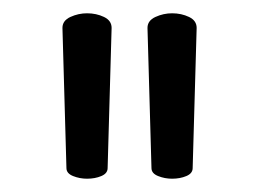

<svg xmlns="http://www.w3.org/2000/svg" viewBox="-20 -745 390 289"><path d="M202 -703Q202 -714 214 -719.5Q226 -725 239 -725Q253 -725 264.5 -719.5Q276 -714 276 -703L270 -492Q270 -484 260.5 -480Q251 -476 239 -476Q228 -476 218 -480Q208 -484 208 -492ZM74 -703Q74 -714 86 -719.5Q98 -725 111 -725Q125 -725 136.5 -719.5Q148 -714 148 -703L142 -492Q142 -484 132.5 -480Q123 -476 111 -476Q100 -476 90 -480Q80 -484 80 -492Z"/></svg>

Font: Moon Stars Kai T
Style: Regular
Weight: 400
Designer: GuiWonder
Version: Version 1.101